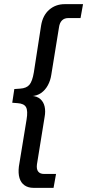

<svg xmlns="http://www.w3.org/2000/svg" viewBox="-20 -725 420 925"><path d="M141 180Q116 180 98.5 168Q81 156 74 133Q67 110 71 77L108 -149Q115 -191 105.5 -208.5Q96 -226 65 -228L39 -230L49 -296L77 -298Q108 -300 122 -317Q136 -334 143 -376L178 -602Q186 -651 217 -678Q248 -705 292 -705H380L368 -638H309Q290 -638 278.5 -626.5Q267 -615 264 -592L227 -364Q223 -337 210.5 -314Q198 -291 178 -277Q158 -263 131 -262L132 -263Q158 -262 174 -248Q190 -234 195 -211.5Q200 -189 195 -162L158 67Q155 90 164 101.5Q173 113 192 113H250L238 180Z"/></svg>

Font: Nunito Sans 10pt Condensed Medium
Style: Italic
Weight: 500
Width: 3
Italic angle: -9°
Designer: Vernon Adams
Foundry: Vernon Adams
Version: Version 3.101;gftools[0.9.27]